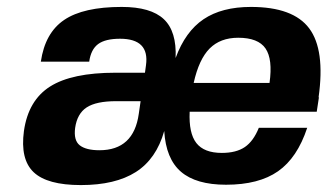

<svg xmlns="http://www.w3.org/2000/svg" viewBox="-20 -530 955 560"><path d="M909.2 -246.1H910.2L903.8 -204.1H533.2Q530.3 -141.6 552.7 -112.8Q575.2 -84 627 -84Q668.9 -84 694.1 -101.1Q719.2 -118.2 734.9 -157.2H876Q847.2 -69.8 791 -30.5Q734.9 8.8 639.2 8.8Q551.8 8.8 507.8 -29.1Q463.9 -66.9 459 -147.9Q436 -66.4 376.2 -28.3Q316.4 9.8 215.8 9.8Q117.7 9.8 78.1 -27.8Q38.6 -65.4 49.8 -147.9Q62.5 -237.3 126 -277.6Q189.5 -317.9 316.9 -317.9H402.8L405.8 -339.8Q416.5 -417 330.1 -417Q287.1 -417 266.1 -401.4Q245.1 -385.7 240.2 -350.1H99.1Q111.3 -434.1 167.2 -471.9Q223.1 -509.8 335 -509.8Q419.9 -509.8 457.8 -474.1Q495.6 -438.5 492.2 -360.8Q520.5 -438 573.7 -473.9Q627 -509.8 711.9 -509.8Q835 -509.8 881.8 -447.3Q928.7 -384.8 909.2 -246.1ZM384.8 -198.2 390.1 -234.9H318.8Q260.7 -234.9 232.9 -216.8Q205.1 -198.7 199.2 -157.2Q194.3 -120.6 212.6 -106.2Q231 -91.8 270 -91.8Q370.1 -91.8 384.8 -198.2ZM765.1 -288.1H766.1Q775.9 -357.4 754.4 -388.7Q732.9 -419.9 674.8 -419.9Q622.6 -419.9 591.3 -388.4Q560.1 -356.9 544.9 -288.1Z"/></svg>

Font: Fivo Sans Modern
Style: Italic
Weight: 700
Designer: Alexander Slobzheninov
Foundry: Alexander Slobzheninov
Version: 1.0